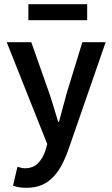

<svg xmlns="http://www.w3.org/2000/svg" viewBox="-20 -692 535 914"><path d="M106 202Q86 202 71 199.5Q56 197 42 192L63 102Q70 104 79.5 106.5Q89 109 98 109Q137 109 160.5 85.5Q184 62 196 25L205 -6L12 -491H129L214 -250Q225 -218 235.5 -182.5Q246 -147 257 -112H261Q270 -146 279.5 -181.5Q289 -217 298 -250L372 -491H483L305 22Q290 64 272 97Q254 130 230.5 153.5Q207 177 176.5 189.5Q146 202 106 202ZM115 -596V-672H395V-596Z"/></svg>

Font: TT Toshiba Sans Medium
Style: Regular
Weight: 500
Designer: Paul D. Hunt
Foundry: Toshiba Corporation
Version: Version 2.020;PS 2.000;hotconv 1.0.86;makeotf.lib2.5.63406